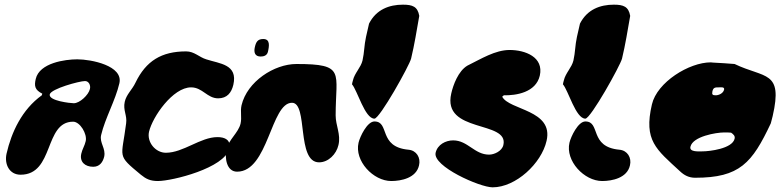

<svg xmlns="http://www.w3.org/2000/svg" viewBox="-20 -721 3341 822"><path d="M193 -317C199 -341 320 -374 344 -374C360 -374 369 -356 365 -340C359 -314 321 -279 296 -279C283 -279 187 -289 193 -317ZM8 -63C-2 -18 20 27 68 27C213 27 168 -200 293 -200C323 -200 354 -147 347 -117C343 -98 332 -82 328 -63C320 -28 344 -7 379 -7C406 -7 420 -26 426 -50C434 -86 405 -109 413 -143C430 -215 474 -291 491 -364C509 -440 370 -467 311 -467C259 -467 149 -452 133 -383C126 -353 129 -336 161 -320L159 -313C74 -252 29 -155 8 -63Z M514 -285C506 -249 525 -227 520 -193C501 -42 478 -60 583 27C605 45 623 54 656 54C718 54 942 -2 961 -84C970 -122 943 -134 911 -134C838 -134 765 -67 690 -67C646 -67 608 -112 618 -157C633 -221 720 -347 798 -347C847 -347 867 -300 914 -300C952 -300 971 -324 979 -358C999 -446 921 -448 863 -467C833 -476 812 -501 777 -501C671 -501 605 -460 560 -367C546 -337 521 -317 514 -285Z M1071 -519C1066 -497 1071 -479 1096 -479C1109 -479 1123 -483 1127 -499C1133 -525 1137 -554 1107 -554C1083 -554 1076 -541 1071 -519ZM950 -83C941 -45 950 14 995 14C1129 14 1139 -281 1230 -281C1300 -281 1248 -26 1346 -26C1386 -26 1420 -61 1429 -100C1440 -146 1417 -183 1417 -227C1417 -412 1461 -447 1249 -447C1154 -447 1038 -372 1014 -270C1008 -243 1016 -219 1010 -192C1001 -153 959 -123 950 -83Z M1487 -360C1510 -334 1542 -213 1583 -213C1606 -213 1733 -441 1740 -470C1755 -533 1763 -585 1775 -653C1768 -693 1746 -701 1705 -701C1647 -701 1591 -681 1560 -620C1558 -612 1549 -572 1547 -563C1539 -527 1540 -497 1532 -462C1525 -432 1498 -408 1491 -377C1490 -374 1487 -362 1487 -360ZM1515 -110C1497 -32 1578 54 1655 54C1698 54 1762 41 1774 -13C1782 -46 1763 -77 1729 -80C1598 -92 1650 -201 1583 -201C1552 -201 1521 -136 1515 -110Z M1845 -67C1832 -9 2034 81 2089 81C2188 81 2298 -21 2320 -118C2351 -251 2160 -249 2130 -307L2137 -313C2190 -312 2274 -325 2291 -397C2309 -477 2228 -507 2162 -507C2100 -507 2040 -469 1981 -440C1942 -417 1920 -357 1912 -321C1872 -149 2160 -207 2135 -100C2129 -74 2096 -59 2074 -59C2011 -59 1983 -120 1920 -120C1888 -120 1853 -102 1845 -67Z M2390 -360C2413 -334 2445 -213 2486 -213C2509 -213 2636 -441 2643 -470C2658 -533 2666 -585 2678 -653C2671 -693 2649 -701 2608 -701C2550 -701 2494 -681 2463 -620C2461 -612 2452 -572 2450 -563C2442 -527 2443 -497 2435 -462C2428 -432 2401 -408 2394 -377C2393 -374 2390 -362 2390 -360ZM2418 -110C2400 -32 2481 54 2558 54C2601 54 2665 41 2677 -13C2685 -46 2666 -77 2632 -80C2501 -92 2553 -201 2486 -201C2455 -201 2424 -136 2418 -110Z M3030 -330C3034 -347 3042 -347 3058 -347C3066 -347 3083 -350 3080 -337C3076 -321 3057 -313 3044 -313C3031 -313 3027 -316 3030 -330ZM2936 -93C2946 -137 3046 -154 3081 -154C3086 -154 3106 -154 3110 -153C3120 -146 3128 -139 3125 -127C3115 -84 3016 -73 2988 -73C2973 -73 2930 -69 2936 -93ZM2771 -274C2735 -119 2789 -82 2892 13C2909 29 2929 40 2956 40C3147 40 3200 -23 3280 -193C3280 -194 3286 -215 3288 -224C3333 -420 3254 -385 3125 -447C3111 -448 3047 -453 3033 -453C3033 -453 3025 -454 3023 -454C2930 -454 2793 -369 2771 -274Z"/></svg>

Font: Charger
Style: OversprayIt
Weight: 400
Designer: Jasper
Foundry: Cannot Into Space Fonts
Version: Version 0.980